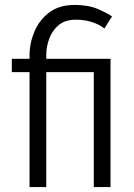

<svg xmlns="http://www.w3.org/2000/svg" viewBox="-20 -760 544 780"><path d="M100 -467H28V-521H100V-535Q100 -584 119.5 -631Q139 -678 179.5 -709Q220 -740 284 -740Q339 -740 378.5 -723Q418 -706 435 -693L404 -644Q387 -659 356 -669.5Q325 -680 288 -680Q245 -680 219 -658.5Q193 -637 180.5 -604Q168 -571 168 -537V-521H429V0H361V-467H168V0H100Z"/></svg>

Font: Raleway
Style: Regular
Weight: 400
Designer: Matt McInerney, Pablo Impallari, Rodrigo Fuenzalida
Foundry: Matt McInerney, Pablo Impallari, Rodrigo Fuenzalida
Version: Version 4.101;RELEASE